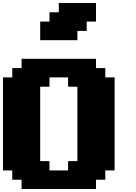

<svg xmlns="http://www.w3.org/2000/svg" viewBox="-20 -1270 915 1290"><path d="M125 0H625V-62.5H687.5V-125H750V-750H687.5V-812.5H625V-875H125V-812.5H62.5V-750H0V-125H62.5V-62.5H125ZM437.5 -125H312.5V-187.5H250V-687.5H312.5V-750H437.5V-687.5H500V-187.5H437.5ZM250 -1000H500V-1062.5H562.5V-1125H625V-1250H375V-1187.5H312.5V-1125H250Z"/></svg>

Font: Faithful 32x
Style: Bold
Weight: 400
Foundry: Faithful Resource Pack
Version: Version 1.0; January 27, 2023